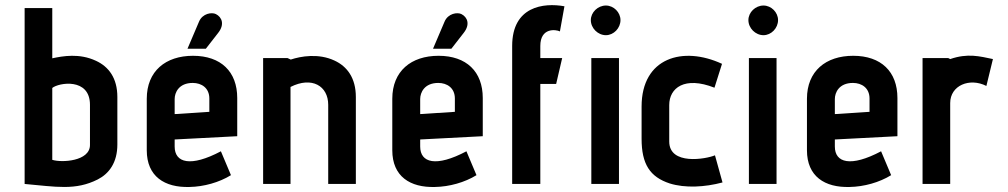

<svg xmlns="http://www.w3.org/2000/svg" viewBox="-20 -732 4010 764"><path d="M447 -346C447 -422 412 -467 362 -490C296 -521 230 -509 188 -500V-700H78V0C203 11 280 27 369 -18C414 -41 447 -85 447 -157ZM338 -155C338 -90 225 -84 188 -96V-382C213 -403 338 -424 338 -315Z M924 -190V-342C924 -447 859 -510 748 -510C639 -510 564 -449 564 -339V-134C564 -30 635 15 734 12C791 11 852 -6 899 -35L859 -130C738 -66 675 -84 675 -149V-177ZM813 -287 675 -278V-338C675 -363 691 -402 747 -402C782 -402 813 -382 813 -340ZM799 -538 848 -601C875 -635 863 -664 839 -676C823 -684 786 -679 772 -646L726 -538Z M1396 0V-346C1396 -422 1361 -468 1311 -491C1247 -521 1176 -508 1137 -495L1124 -501H1027V0H1136V-386C1221 -429 1286 -390 1286 -315V0Z M1901 -190V-342C1901 -447 1836 -510 1725 -510C1616 -510 1541 -449 1541 -339V-134C1541 -30 1612 15 1711 12C1768 11 1829 -6 1876 -35L1836 -130C1715 -66 1652 -84 1652 -149V-177ZM1790 -287 1652 -278V-338C1652 -363 1668 -402 1724 -402C1759 -402 1790 -382 1790 -340ZM1776 -538 1825 -601C1852 -635 1840 -664 1816 -676C1800 -684 1763 -679 1749 -646L1703 -538Z M2130 0V-398H2193L2217 -501H2130V-549C2130 -623 2192 -615 2208 -607L2226 -707C2143 -722 2018 -707 2018 -549V0Z M2391 -592C2422 -592 2449 -620 2449 -652C2449 -683 2422 -710 2391 -710C2359 -710 2331 -683 2331 -652C2331 -620 2359 -592 2391 -592ZM2443 0V-501H2333V0Z M2825 -114C2790 -99 2643 -73 2643 -169V-314C2643 -382 2704 -430 2823 -383L2853 -478C2698 -550 2533 -503 2533 -308V-180C2533 -79 2566 -28 2645 -2C2706 17 2784 13 2855 -6Z M3018 -592C3049 -592 3076 -620 3076 -652C3076 -683 3049 -710 3018 -710C2986 -710 2958 -683 2958 -652C2958 -620 2986 -592 3018 -592ZM3070 0V-501H2960V0Z M3551 -190V-342C3551 -447 3486 -510 3375 -510C3266 -510 3191 -449 3191 -339V-134C3191 -30 3262 15 3361 12C3418 11 3479 -6 3526 -35L3486 -130C3365 -66 3302 -84 3302 -149V-177ZM3440 -287 3302 -278V-338C3302 -363 3318 -402 3374 -402C3409 -402 3440 -382 3440 -340Z M3761 0V-322C3761 -392 3838 -424 3905 -390L3931 -497C3878 -508 3831 -521 3761 -497L3753 -501H3651V0Z"/></svg>

Font: Advent Pro
Style: Bold
Weight: 700
Designer: Andreas Kalpakidis
Foundry: Andreas Kalpakidis
Version: Version 2.002 2008